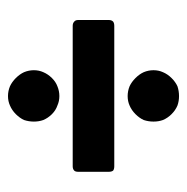

<svg xmlns="http://www.w3.org/2000/svg" viewBox="-14 -605 466 478"><g transform="rotate(-90 219.0 -366.0)"><path d="M43.9 -418Q43.9 -418 43.9 -418Q43.9 -418 43.9 -418Q37.1 -418 33.2 -414.1Q30.3 -411.1 30.3 -404.3Q30.3 -404.3 30.3 -366.2Q30.3 -328.1 30.3 -328.1Q30.3 -328.1 30.3 -328.1Q30.3 -328.1 30.3 -328.1Q30.3 -321.3 33.2 -317.4Q37.1 -314.5 43.9 -314.5Q43.9 -314.5 88.9 -314.5Q133.8 -314.5 192.4 -314.5Q217.8 -314.5 243.2 -314.5Q268.6 -314.5 292 -314.5Q335 -314.5 364.3 -314.5Q393.6 -314.5 393.6 -314.5Q393.6 -314.5 393.6 -314.5Q393.6 -314.5 393.6 -314.5Q400.4 -314.5 404.3 -317.4Q408.2 -321.3 408.2 -328.1Q408.2 -328.1 408.2 -366.2Q408.2 -404.3 408.2 -404.3Q408.2 -404.3 408.2 -404.3Q408.2 -404.3 408.2 -404.3Q408.2 -411.1 404.3 -414.1Q400.4 -418 393.6 -418Q393.6 -418 348.6 -418Q303.7 -418 245.1 -418Q199.2 -418 153.3 -418Q107.4 -418 78.1 -418Q62.5 -418 52.7 -418Q43.9 -418 43.9 -418ZM218.8 -281.2Q206.1 -281.2 195.3 -276.4Q183.6 -271.5 173.8 -261.7Q164.1 -252 159.2 -241.2Q155.3 -229.5 155.3 -216.8Q155.3 -216.8 155.3 -216.8Q155.3 -216.8 155.3 -216.8Q155.3 -204.1 159.2 -193.4Q164.1 -181.6 173.8 -171.9Q183.6 -162.1 195.3 -157.2Q206.1 -153.3 218.8 -153.3Q218.8 -153.3 218.8 -153.3Q218.8 -153.3 218.8 -153.3Q231.4 -153.3 243.2 -157.2Q253.9 -162.1 263.7 -171.9Q273.4 -181.6 278.3 -193.4Q283.2 -204.1 283.2 -216.8Q283.2 -216.8 283.2 -216.8Q283.2 -216.8 283.2 -216.8Q283.2 -229.5 278.3 -241.2Q273.4 -252 263.7 -261.7Q253.9 -271.5 243.2 -276.4Q231.4 -281.2 218.8 -281.2Q218.8 -281.2 218.8 -281.2Q218.8 -281.2 218.8 -281.2ZM218.8 -451.2Q231.4 -451.2 243.2 -456.1Q253.9 -460 263.7 -469.7Q273.4 -479.5 278.3 -491.2Q283.2 -502 283.2 -514.6Q283.2 -514.6 283.2 -514.6Q283.2 -514.6 283.2 -514.6Q283.2 -527.3 278.3 -539.1Q273.4 -549.8 263.7 -559.6Q253.9 -569.3 243.2 -574.2Q231.4 -579.1 218.8 -579.1Q218.8 -579.1 218.8 -579.1Q218.8 -579.1 218.8 -579.1Q206.1 -579.1 195.3 -574.2Q183.6 -569.3 173.8 -559.6Q164.1 -549.8 159.2 -539.1Q155.3 -527.3 155.3 -514.6Q155.3 -514.6 155.3 -514.6Q155.3 -514.6 155.3 -514.6Q155.3 -502 159.2 -491.2Q164.1 -479.5 173.8 -469.7Q183.6 -460 195.3 -456.1Q206.1 -451.2 218.8 -451.2Q218.8 -451.2 218.8 -451.2Q218.8 -451.2 218.8 -451.2Z"/></g></svg>

Font: Franchise Goodkids
Style: Regular
Weight: 500
Designer: ""
Version: ""